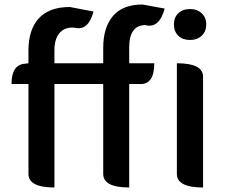

<svg xmlns="http://www.w3.org/2000/svg" viewBox="-20 -830 1004 850"><path d="M552 0Q437 0 437 -60V-458H221V0Q106 0 106 -60V-458H31Q31 -544 91 -548L106 -550V-608Q106 -697 151 -748Q197 -799 289 -799L394 -779Q371 -693 312 -707L300 -708Q263 -708 242 -682Q221 -656 221 -607V-550H437V-619Q437 -708 480 -759Q523 -810 611 -810L709 -792Q686 -705 626 -718L625 -719Q552 -719 552 -620V-550H663Q663 -458 603 -458H552V0ZM879 0Q763 0 763 -60V-550Q879 -550 879 -490V0ZM769 -672Q750 -691 750 -722Q750 -753 769 -771Q789 -790 821 -790Q853 -790 873 -771Q893 -753 893 -722Q893 -691 873 -672Q853 -653 821 -653Q789 -653 769 -672Z"/></svg>

Font: Swei Half Moon CJK TC
Style: Medium
Weight: 500
Version: Version 2.125